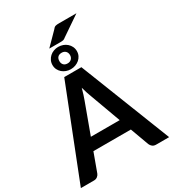

<svg xmlns="http://www.w3.org/2000/svg" viewBox="-252 -1197 1198 1329"><g transform="rotate(-30 347.0 -532.0)"><path d="M0 0ZM700 0H596Q578.5 0 567.5 -8.8Q556.5 -17.5 551 -30.5L497 -178H197.5L143.5 -30.5Q139.5 -19 128 -9.5Q116.5 0 99.5 0H-5.5L279 -723H416ZM232 -273H462.5L374.5 -513.5Q368 -529.5 361 -551.2Q354 -573 347 -598.5Q340 -573 333.2 -551Q326.5 -529 320 -512.5ZM250 -835Q250 -855 258 -871.5Q266 -888 279.2 -900Q292.5 -912 310 -918.5Q327.5 -925 346.5 -925Q366.5 -925 384.2 -918.5Q402 -912 415.5 -900Q429 -888 437 -871.5Q445 -855 445 -835Q445 -815.5 437 -799.2Q429 -783 415.5 -771.5Q402 -760 384.2 -753.5Q366.5 -747 346.5 -747Q327.5 -747 310 -753.5Q292.5 -760 279.2 -771.5Q266 -783 258 -799.2Q250 -815.5 250 -835ZM305 -835Q305 -816.5 315.8 -804.8Q326.5 -793 347.5 -793Q366.5 -793 378.2 -804.8Q390 -816.5 390 -835Q390 -855 378.2 -866.5Q366.5 -878 347.5 -878Q326.5 -878 315.8 -866.5Q305 -855 305 -835ZM573 -1063.5 419 -958.5Q409 -949.5 400.2 -947.5Q391.5 -945.5 377.5 -945.5H288L384 -1043Q389 -1050 394 -1054.2Q399 -1058.5 405 -1060.5Q411 -1062.5 418.2 -1063Q425.5 -1063.5 435.5 -1063.5Z"/></g></svg>

Font: Lato
Style: Bold
Weight: 700
Designer: Lukasz Dziedzic
Foundry: tyPoland Lukasz Dziedzic
Version: Version 2.007; 2014-02-27